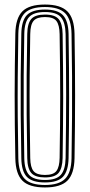

<svg xmlns="http://www.w3.org/2000/svg" viewBox="-20 -827 399 854"><path d="M180 6.8Q109.8 6.8 79.6 -23.5Q49.5 -53.8 48.2 -122.8Q46.5 -202 45.9 -270.5Q45.2 -339 45.2 -403.5Q45.2 -468 46 -534.6Q46.8 -601.2 48.2 -677Q49.5 -746.2 79.6 -776.5Q109.8 -806.8 180 -806.8Q249.2 -806.8 279.6 -776.5Q310 -746.2 311.5 -677Q314 -533.2 314 -401.5Q314 -269.8 311.5 -122.8Q310 -53.8 279.8 -23.5Q249.5 6.8 180 6.8ZM180 -4.2Q242.5 -4.2 269.8 -31.9Q297 -59.5 298.2 -123Q299.8 -219.5 300.4 -308Q301 -396.5 300.5 -486.4Q300 -576.2 298.2 -676.5Q297 -741 269.5 -768.4Q242 -795.8 180 -795.8Q115.5 -795.8 89.1 -767.6Q62.8 -739.5 61.5 -676.8Q59.5 -571 58.9 -482.8Q58.2 -394.5 58.9 -308.4Q59.5 -222.2 61.5 -123Q62.8 -60.2 89.2 -32.2Q115.8 -4.2 180 -4.2ZM180 -15.5Q123.5 -15.5 99.6 -40.2Q75.8 -65 74.8 -123.2Q72.8 -229 72.1 -317.2Q71.5 -405.5 72.1 -491.4Q72.8 -577.2 74.8 -676.2Q75.8 -735 99.6 -759.8Q123.5 -784.5 180 -784.5Q236.2 -784.5 260 -759.4Q283.8 -734.2 285 -676.2Q286.2 -594 286.9 -524.9Q287.5 -455.8 287.5 -392.1Q287.5 -328.5 286.8 -263.2Q286 -198 285 -123.5Q283.8 -66.5 260.4 -41Q237 -15.5 180 -15.5ZM180 -26.5Q230.5 -26.5 250.6 -49.2Q270.8 -72 271.8 -123.8Q273 -207.2 273.6 -275.8Q274.2 -344.2 274.2 -406.9Q274.2 -469.5 273.5 -534.4Q272.8 -599.2 271.8 -675.8Q270.8 -727.2 251 -750.4Q231.2 -773.5 180 -773.5Q130 -773.5 109.5 -751.2Q89 -729 88 -676.2Q86 -576.8 85.4 -489.8Q84.8 -402.8 85.4 -314.6Q86 -226.5 88 -123.5Q89 -70.5 109.8 -48.5Q130.5 -26.5 180 -26.5ZM180 -37.8Q137 -37.8 119.5 -57.2Q102 -76.8 101.2 -123.8Q99.2 -229.8 98.6 -317.8Q98 -405.8 98.6 -491.4Q99.2 -577 101.2 -676Q102 -723.2 119.4 -742.8Q136.8 -762.2 180 -762.2Q224 -762.2 240.9 -742Q257.8 -721.8 258.5 -675.5Q259.8 -589.2 260.4 -520.6Q261 -452 261 -390.5Q261 -329 260.2 -265Q259.5 -201 258.5 -124.2Q257.5 -78.5 240.8 -58.1Q224 -37.8 180 -37.8ZM180 -48.8Q218 -48.8 231.2 -66.8Q244.5 -84.8 245.2 -124.8Q246.5 -206.8 247.1 -273Q247.8 -339.2 247.8 -400.5Q247.8 -461.8 247.1 -527.6Q246.5 -593.5 245.2 -675Q244.5 -715.5 231.1 -733.4Q217.8 -751.2 180 -751.2Q144 -751.2 129.6 -734.5Q115.2 -717.8 114.5 -675.8Q112.5 -575.5 111.9 -488.8Q111.2 -402 111.9 -314.4Q112.5 -226.8 114.5 -124Q115.2 -82.5 129.5 -65.6Q143.8 -48.8 180 -48.8Z"/></svg>

Font: Big Shoulders Inline Display
Style: Regular
Weight: 400
Designer: Patric King
Foundry: XO Type Co
Version: Version 1.000